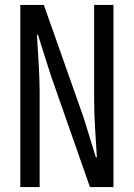

<svg xmlns="http://www.w3.org/2000/svg" viewBox="-20 -755 540 775"><path d="M62 0H140V-385C140 -460 133 -541 129 -615H133L184 -454L343 0H438V-735H360V-350C360 -275 367 -192 371 -120H367L318 -279L157 -735H62Z"/></svg>

Font: Noto Sans Mono CJK HK
Style: Regular
Weight: 400
Designer: Ryoko NISHIZUKA 西塚涼子 (kana, bopomofo & ideographs); Paul D. Hunt (Latin, Greek & Cyrillic); Sandoll Communications 산돌커뮤니
Foundry: Adobe
Version: Version 2.004;hotconv 1.0.118;makeotfexe 2.5.65603